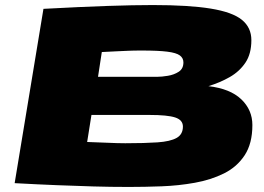

<svg xmlns="http://www.w3.org/2000/svg" viewBox="-20 -730 1046 760"><path d="M38 -5 152 -695Q301 -703 405 -706.5Q509 -710 585 -710Q728 -710 814 -696Q900 -682 937.5 -651.5Q975 -621 975 -571Q975 -517 951.5 -482Q928 -447 889.5 -425Q851 -403 805 -389Q891 -379 935 -337Q979 -295 979 -235Q979 -162 948.5 -115.5Q918 -69 866.5 -43.5Q815 -18 751 -6.5Q687 5 619.5 7.5Q552 10 490 10Q418 10 349.5 8Q281 6 205.5 3Q130 0 38 -5ZM368 -426H603Q620 -426 644.5 -430Q669 -434 687.5 -446Q706 -458 706 -483Q706 -500 692 -510.5Q678 -521 642 -525.5Q606 -530 541 -530Q509 -530 487.5 -529Q466 -528 443 -527Q420 -526 383 -524ZM342 -275 325 -168Q361 -167 403.5 -165Q446 -163 476 -163Q553 -163 603.5 -166.5Q654 -170 679 -184Q704 -198 704 -229Q704 -255 673.5 -265Q643 -275 572 -275Z"/></svg>

Font: Georama ExtraExtended ExtraBold
Style: Italic
Weight: 800
Width: 8
Italic angle: -9°
Designer: Jean-Baptiste Levee
Foundry: Production Type
Version: Version 1.000